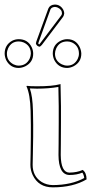

<svg xmlns="http://www.w3.org/2000/svg" viewBox="-49 -804 403 834"><path d="M85 -261.2 84 -321.8Q82 -394.5 65.9 -429.2L67.9 -431.2Q80.1 -429.2 111.8 -429.2Q178.2 -429.2 210.9 -438Q212.9 -438.5 213.9 -439Q213.9 -438 215.8 -342.8V-272Q215.8 -236.8 215.3 -178.2Q214.8 -143.1 214.8 -130.9Q215.8 -55.2 252 -54.2Q286.6 -54.7 310.1 -65.9Q326.7 -54.2 327.1 -24.9Q268.6 9.8 180.2 9.8Q118.2 9.8 92.8 -43.9Q83 -65.4 83 -87.9Q83 -98.1 84 -135.3Q85.4 -222.7 85 -261.2ZM-28.8 -570.8Q-28.8 -608.9 3.9 -627Q17.6 -633.8 32.2 -633.8Q71.8 -633.8 88.9 -598.6Q95.2 -585 95.2 -570.8Q95.2 -533.7 61 -516.1Q46.9 -509.3 32.2 -508.8Q-3.9 -508.8 -22 -542.5Q-28.3 -556.6 -28.8 -570.8ZM180.2 -570.8Q180.2 -610.4 215.3 -627.4Q229 -633.8 243.2 -633.8Q279.8 -633.8 296.9 -600.1Q303.7 -585.9 304.2 -570.8Q304.2 -534.7 271.5 -516.6Q257.3 -509.3 243.2 -508.8Q205.1 -508.8 187 -543Q180.7 -556.6 180.2 -570.8ZM189 -784.2Q213.4 -784.2 226.1 -761.2Q230 -752.9 230 -746.1Q229 -736.8 225.1 -731L132.8 -608.9Q126.5 -601.6 122.1 -601.1Q109.9 -604 106.9 -615.2Q107.4 -618.7 108.9 -624L161.1 -767.1Q168 -783.2 189 -784.2ZM95.2 -261.2Q95.7 -222.2 93.8 -134.8Q92.8 -98.1 92.8 -87.9Q92.8 -38.1 132.3 -13.2Q153.8 -0.5 180.2 0Q262.2 -0.5 316.9 -30.8Q314.9 -45.9 308.6 -54.2Q285.6 -43.9 252 -43.9Q205.6 -45.4 205.1 -130.9Q205.1 -143.6 205.6 -178.7Q206.1 -237.8 206.1 -272V-342.8Q206.1 -369.6 204.6 -426.3Q162.6 -418.9 111.8 -418.9Q98.1 -418.9 80.6 -419.9Q92.8 -385.7 94.2 -322.3ZM-19 -570.8Q-19 -539.6 9.8 -524.4Q21 -519 32.2 -519Q64.9 -519 79.6 -548.8Q84.5 -560.1 85 -570.8Q85 -605.5 53.7 -619.6Q43 -624 32.2 -624Q0.5 -624 -13.7 -594.2Q-19 -582.5 -19 -570.8ZM189.9 -570.8Q189.9 -539.1 219.7 -524.4Q231.4 -519 243.2 -519Q273.9 -519 288.6 -548.3Q293.9 -559.6 293.9 -570.8Q293.9 -605 263.7 -619.6Q253.4 -624 243.2 -624Q208.5 -624 194.8 -592.8Q189.9 -581.5 189.9 -570.8ZM189 -773.9Q175.3 -772.9 170.4 -763.7L118.7 -620.6Q117.7 -617.7 117.2 -614.7Q119.1 -612.3 121.1 -610.8Q123.5 -613.3 125 -615.2L217.3 -737.3Q220.2 -741.7 220.2 -746.1Q220.2 -762.7 200.7 -771.5Q194.3 -773.9 189 -773.9Z"/></svg>

Font: Linux Biolinum Outline O
Style: Bold
Weight: 700
Designer: Philipp H. Poll
Foundry: Philipp H. Poll
Version: Version 0.9.2